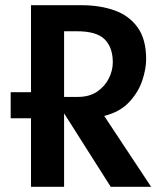

<svg xmlns="http://www.w3.org/2000/svg" viewBox="-20 -717 638 737"><path d="M21 -263V-363H99V-697H293Q364 -697 420 -677Q476 -657 508.5 -611.5Q541 -566 541 -490Q541 -452 525.8 -407Q510.5 -362 475.2 -324.5Q440 -287 380 -272L560 0H405L226 -282V0H99V-263ZM226 -345H279Q323 -345 352.8 -365.2Q382.5 -385.5 397.8 -416Q413 -446.5 413 -478Q413 -534.5 382 -565.8Q351 -597 276 -597H226Z"/></svg>

Font: Alatsi
Style: Regular
Weight: 400
Designer: Spyros Zevelakis, Eben Sorkin
Foundry: www.sorkintype.com
Version: Version 1.008; ttfautohint (v1.8.4.7-5d5b)